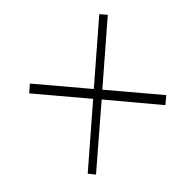

<svg xmlns="http://www.w3.org/2000/svg" viewBox="-91 -613 622 622"><g transform="rotate(-45 220.0 -302.0)"><path d="M23 -143 207 -302 73 -461 97 -482 231 -323 415 -482 433 -461 249 -302 383 -143 358 -122 225 -281 40 -122Z"/></g></svg>

Font: Thasadith
Style: Italic
Weight: 400
Italic angle: -9°
Designer: Cadson Demak Co.,Ltd.
Foundry: Cadson Demak Co.,Ltd.
Version: Version 1.000; ttfautohint (v1.6)